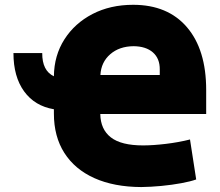

<svg xmlns="http://www.w3.org/2000/svg" viewBox="-20 -756 901 788"><path d="M35.2 -538.1H153.3Q152.8 -465.8 201.2 -442.9Q202.1 -528.3 244.4 -594.5Q286.6 -660.6 359.6 -698.5Q432.6 -736.3 526.4 -736.3Q668.5 -736.3 747.3 -644.3Q826.2 -552.2 826.2 -386.7V-288.1H391.6Q392.6 -225.1 435.1 -192.1Q477.5 -159.2 567.4 -159.2Q607.4 -159.2 660.6 -165.5Q713.9 -171.9 759.8 -183.6L785.2 -19.5Q762.2 -11.2 724.1 -4.2Q686 2.9 642.3 7.1Q598.6 11.2 559.6 11.7Q447.8 11.2 367.4 -24.9Q287.1 -61 244.1 -128.4Q201.2 -195.8 201.2 -290V-307.6Q122.6 -320.8 78.9 -381.1Q35.2 -441.4 35.2 -538.1ZM528.3 -566.4Q469.7 -565.9 432.4 -533.4Q395 -501 392.1 -448.2H635.7V-470.7Q636.2 -515.6 607.7 -540.8Q579.1 -565.9 528.3 -566.4Z"/></svg>

Font: Inter Tight Black
Style: Regular
Weight: 900
Designer: Rasmus Andersson
Foundry: rsms
Version: Version 3.004; ttfautohint (v1.8.4.7-5d5b)